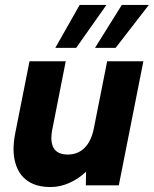

<svg xmlns="http://www.w3.org/2000/svg" viewBox="-20 -747 620 774"><path d="M459 0H326L327 -55Q298 -27 260.5 -10Q223 7 183 7Q127 7 91 -18Q55 -43 41.5 -91.5Q28 -140 41 -208L99 -500H245L191 -226Q181 -176 196.5 -150Q212 -124 253 -124Q294 -124 321 -151Q348 -178 358 -228L412 -500H558ZM409 -727 287 -554H203L301 -727ZM580 -727 446 -554H363L471 -727Z"/></svg>

Font: Albert Sans ExtraBold
Style: Italic
Weight: 800
Italic angle: -11.25°
Designer: Andreas Rasmussen
Foundry: a.Foundry
Version: Version 1.025